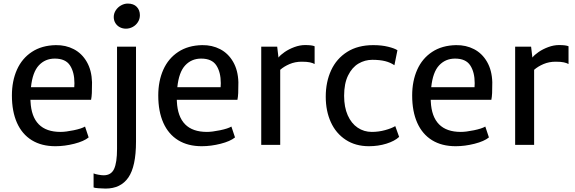

<svg xmlns="http://www.w3.org/2000/svg" viewBox="-20 -820 3254 1087"><path d="M495.6 -254.9H152.3Q152.8 -251.5 152.8 -245.1Q161.1 -73.2 322.8 -73.2Q352.1 -73.2 397 -82.5Q441.9 -91.8 461.4 -103.5L481.9 -42Q455.1 -20 400.4 -6.1Q345.7 7.8 293.9 7.8Q215.3 7.8 160.2 -26.1Q105 -60.1 76.2 -124.5Q47.4 -189 47.4 -279.3Q47.4 -361.3 75.9 -425.3Q104.5 -489.3 160.4 -526.1Q216.3 -563 295.9 -564.5Q352.1 -565.4 397.9 -541.5Q443.8 -517.6 471.4 -469.7Q499 -421.9 501 -354.5Q501 -314.9 500 -293.2Q499 -271.5 495.6 -254.9ZM401.4 -349.1Q401.4 -411.1 376.2 -449.7Q351.1 -488.3 290 -488.3Q235.8 -488.3 200 -450Q164.1 -411.6 155.3 -326.2H400.4Q401.4 -341.8 401.4 -349.1Z M566.9 172.4Q609.4 172.4 626 136.2Q642.6 100.1 642.6 23.4V-555.7H750V-18.1Q750 122.1 706.8 184.8Q663.6 247.6 577.6 247.6Q561.5 247.6 538.1 245.8Q514.6 244.1 509.8 241.2V161.6Q517.6 165.5 536.1 168.9Q554.7 172.4 566.9 172.4ZM703.1 -799.8Q736.3 -799.8 754.2 -781.2Q772 -762.7 772 -733.9Q772 -712.4 760.7 -694.8Q749.5 -677.2 731.4 -667.5Q713.4 -657.7 692.9 -657.7Q674.3 -657.7 658.7 -665.8Q643.1 -673.8 633.5 -689Q624 -704.1 624 -723.6Q624 -744.1 635.5 -761.7Q647 -779.3 665.5 -789.6Q684.1 -799.8 703.1 -799.8Z M1324.2 -254.9H981Q981.4 -251.5 981.4 -245.1Q989.7 -73.2 1151.4 -73.2Q1180.7 -73.2 1225.6 -82.5Q1270.5 -91.8 1290 -103.5L1310.5 -42Q1283.7 -20 1229 -6.1Q1174.3 7.8 1122.6 7.8Q1043.9 7.8 988.8 -26.1Q933.6 -60.1 904.8 -124.5Q876 -189 876 -279.3Q876 -361.3 904.5 -425.3Q933.1 -489.3 989 -526.1Q1044.9 -563 1124.5 -564.5Q1180.7 -565.4 1226.6 -541.5Q1272.5 -517.6 1300 -469.7Q1327.6 -421.9 1329.6 -354.5Q1329.6 -314.9 1328.6 -293.2Q1327.6 -271.5 1324.2 -254.9ZM1230 -349.1Q1230 -411.1 1204.8 -449.7Q1179.7 -488.3 1118.7 -488.3Q1064.5 -488.3 1028.6 -450Q992.7 -411.6 983.9 -326.2H1229Q1230 -341.8 1230 -349.1Z M1761.2 -558.1V-457.5Q1751 -463.4 1734.6 -467Q1718.3 -470.7 1688 -470.7Q1650.9 -470.7 1619.4 -457.3Q1587.9 -443.8 1566.4 -424.8V0H1459V-555.7H1549.3L1556.6 -494.1Q1567.4 -508.8 1591.6 -525.4Q1615.7 -542 1646.7 -553.5Q1677.7 -564.9 1707 -564.9Q1746.1 -564.9 1761.2 -558.1Z M2230 -535.6 2212.9 -450.7Q2190.4 -466.3 2160.2 -473.9Q2129.9 -481.4 2087.9 -481.4Q2045.9 -481.4 2009.5 -460Q1973.1 -438.5 1950.7 -392.8Q1928.2 -347.2 1928.2 -277.8Q1928.2 -213.4 1948.7 -167.2Q1969.2 -121.1 2004.9 -97.2Q2040.5 -73.2 2085 -73.2Q2123.5 -73.2 2160.2 -83.3Q2196.8 -93.3 2217.8 -106L2239.7 -44.9Q2213.9 -21 2167.5 -6.6Q2121.1 7.8 2068.8 7.8Q1992.7 7.8 1937.3 -28.6Q1881.8 -64.9 1853 -128.4Q1824.2 -191.9 1824.2 -272.5Q1824.2 -356 1854.7 -422.1Q1885.3 -488.3 1945.8 -526.4Q2006.3 -564.5 2093.3 -564.5Q2140.6 -564.5 2177.2 -555.4Q2213.9 -546.4 2230 -535.6Z M2761.7 -254.9H2418.5Q2418.9 -251.5 2418.9 -245.1Q2427.2 -73.2 2588.9 -73.2Q2618.2 -73.2 2663.1 -82.5Q2708 -91.8 2727.5 -103.5L2748 -42Q2721.2 -20 2666.5 -6.1Q2611.8 7.8 2560.1 7.8Q2481.4 7.8 2426.3 -26.1Q2371.1 -60.1 2342.3 -124.5Q2313.5 -189 2313.5 -279.3Q2313.5 -361.3 2342 -425.3Q2370.6 -489.3 2426.5 -526.1Q2482.4 -563 2562 -564.5Q2618.2 -565.4 2664.1 -541.5Q2710 -517.6 2737.5 -469.7Q2765.1 -421.9 2767.1 -354.5Q2767.1 -314.9 2766.1 -293.2Q2765.1 -271.5 2761.7 -254.9ZM2667.5 -349.1Q2667.5 -411.1 2642.3 -449.7Q2617.2 -488.3 2556.2 -488.3Q2502 -488.3 2466.1 -450Q2430.2 -411.6 2421.4 -326.2H2666.5Q2667.5 -341.8 2667.5 -349.1Z M3198.7 -558.1V-457.5Q3188.5 -463.4 3172.1 -467Q3155.8 -470.7 3125.5 -470.7Q3088.4 -470.7 3056.9 -457.3Q3025.4 -443.8 3003.9 -424.8V0H2896.5V-555.7H2986.8L2994.1 -494.1Q3004.9 -508.8 3029.1 -525.4Q3053.2 -542 3084.2 -553.5Q3115.2 -564.9 3144.5 -564.9Q3183.6 -564.9 3198.7 -558.1Z"/></svg>

Font: Merriweather Sans
Style: Regular
Weight: 400
Designer: Eben Sorkin
Foundry: Eben Sorkin
Version: Version 1.006; ttfautohint (v1.4.1) -l 6 -r 50 -G 0 -x 11 -H